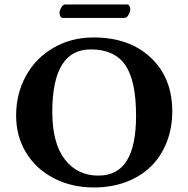

<svg xmlns="http://www.w3.org/2000/svg" viewBox="-20 -825 839 855"><path d="M534.2 -745.1C540.7 -745.1 546.6 -749.6 552 -758.5C557.4 -767.5 560.1 -775.7 560.1 -783.2C560.1 -788.1 558.8 -793 556.4 -797.9C554 -802.7 550.5 -805.2 545.9 -805.2H270C263.8 -805.2 258.1 -800.7 252.9 -791.7C247.7 -782.8 245.1 -774.9 245.1 -768.1C245.1 -762.5 246.3 -757.3 248.8 -752.4C251.2 -747.6 254.9 -745.1 259.8 -745.1ZM383.8 -605C454.4 -605 505.8 -581.8 537.8 -535.4C569.9 -489 585.9 -413.9 585.9 -310.1C585.9 -220.2 572.1 -153.2 544.4 -109.1C516.8 -65 474.6 -43 418 -43C355.5 -43 305.7 -67.1 268.6 -115.2C231.4 -163.4 212.9 -234 212.9 -327.1C212.9 -512.4 269.9 -605 383.8 -605ZM747.1 -329.1C747.1 -428.4 715.3 -508.1 651.6 -568.1C588 -628.2 503.1 -658.2 397 -658.2C330.6 -658.2 270.9 -642.8 218 -612.1C165.1 -581.3 124.2 -539.5 95.2 -486.6C66.2 -433.7 51.8 -374.8 51.8 -310.1C51.8 -248.5 66.7 -193.4 96.7 -144.5C126.6 -95.7 168 -57.8 220.7 -30.8C273.4 -3.7 332.5 9.8 397.9 9.8C450.7 9.8 498.9 1.5 542.5 -15.1C586.1 -31.7 622.9 -54.9 652.8 -84.5C682.8 -114.1 706 -149.8 722.4 -191.7C738.9 -233.5 747.1 -279.3 747.1 -329.1Z"/></svg>

Font: Linux Biolinum G
Style: Bold
Weight: 700
Designer: Philipp H. Poll
Foundry: Philipp H. Poll
Version: Version 1.1.0